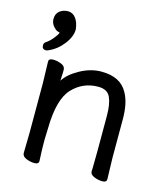

<svg xmlns="http://www.w3.org/2000/svg" viewBox="-111 -818 810 923"><g transform="rotate(15 294.0 -356.5)"><path d="M59.1 -521Q39.1 -521 39.1 -541Q39.1 -551.8 47.9 -558.1Q65.9 -569.8 82 -589.8Q97.2 -607.9 101.1 -620.1Q99.1 -620.1 94.2 -622.1Q85 -624 79.1 -629.9Q55.2 -649.9 55.2 -676.5Q55.2 -703.1 73 -716.6Q90.8 -730 114 -730Q137.2 -730 152.6 -710Q168 -689.9 171.9 -654.8Q171.9 -619.1 142.1 -580.6Q112.3 -542 69.8 -523.9Q64 -521 59.1 -521ZM502 -105 504.9 1Q504.9 17.1 483.9 17.1Q462.9 17.1 442.4 8.5Q421.9 0 421.9 -16.1V-17.1Q422.9 -24.9 422.9 -43.9L423.8 -115.2V-293Q423.8 -351.1 408.9 -384Q394 -417 348.1 -417Q272 -417 220 -361.6Q168 -306.2 166 -162.1Q165 -128.9 164.1 -105V-88.9Q164.1 -59.1 167 1Q167 17.1 146 17.1Q125 17.1 104.5 8.5Q84 0 84 -17.1L85.9 -115.2V-363.8L83 -471.2Q83 -486.8 104 -486.8Q125 -486.8 145.5 -478.5Q166 -470.2 166 -453.1V-439Q164.1 -411.1 164.1 -397.9Q186 -433.1 238.5 -462.2Q291 -491.2 344.2 -491.2Q439.9 -491.2 475.1 -424.8Q502 -377.9 502 -296.9Z"/></g></svg>

Font: LXGW WenKai GB Screen
Style: Regular
Weight: 400
Designer: LXGW / Fontworks Inc.
Foundry: LXGW / Fontworks Inc.
Version: Version 1.321;February 19, 2024;FontCreator 14.0.0.2901 64-b